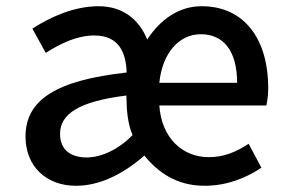

<svg xmlns="http://www.w3.org/2000/svg" viewBox="-20 -584 923 617"><path d="M224 13C295 13 369 -19 444 -84C487 -31 547 13 637 13C708 13 769 -11 820 -45L779 -122C739 -96 701 -79 651 -79C565 -79 499 -142 492 -245H836C839 -259 842 -279 842 -301C842 -456 767 -564 628 -564C557 -564 497 -524 453 -457C427 -522 374 -564 297 -564C216 -564 140 -528 84 -492L127 -414C174 -444 227 -470 283 -470C363 -470 385 -414 387 -351C162 -326 62 -264 62 -145C62 -49 129 13 224 13ZM492 -318C502 -416 557 -474 625 -474C701 -474 742 -417 742 -318ZM259 -78C210 -78 173 -100 173 -154C173 -217 232 -258 386 -277L387 -251C388 -215 394 -177 406 -150C362 -104 305 -78 259 -78Z"/></svg>

Font: Noto Sans JP Medium
Style: Regular
Weight: 500
Designer: Ryoko NISHIZUKA  (kana, bopomofo & ideographs); Paul D. Hunt (Latin, Greek & Cyrillic); Sandoll Communications , Soo-you
Foundry: Adobe
Version: Version 2.002;hotconv 1.0.116;makeotfexe 2.5.65601